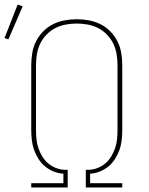

<svg xmlns="http://www.w3.org/2000/svg" viewBox="-39 -828 659 848"><path d="M99 0V-19H241V-61Q219 -62 198 -70.5Q177 -79 160 -93Q143 -107 131 -126Q119 -145 111.5 -166Q104 -187 101.5 -209.5Q99 -232 99 -254V-540Q99 -567 103.5 -594Q108 -621 120 -645Q132 -669 151.5 -689Q171 -709 195 -721Q219 -733 246 -738Q273 -743 300 -743Q327 -743 354 -738Q381 -733 405 -721Q429 -709 448.5 -689Q468 -669 480 -645Q492 -621 496.5 -594Q501 -567 501 -540V-254Q501 -232 498.5 -209.5Q496 -187 488.5 -166Q481 -145 469 -126Q457 -107 440 -93Q423 -79 402 -70.5Q381 -62 359 -61V-19H501V0H340V-78H354Q374 -79 393 -86.5Q412 -94 427 -107Q442 -120 452.5 -137.5Q463 -155 469.5 -174Q476 -193 478 -213.5Q480 -234 480 -254V-540Q480 -564 476 -588.5Q472 -613 461.5 -635Q451 -657 433.5 -675Q416 -693 394.5 -704Q373 -715 348.5 -719.5Q324 -724 300 -724Q276 -724 251.5 -719.5Q227 -715 205.5 -704Q184 -693 166.5 -675Q149 -657 138.5 -635Q128 -613 124 -588.5Q120 -564 120 -540V-254Q120 -234 122 -213.5Q124 -193 130.5 -174Q137 -155 147.5 -137.5Q158 -120 173 -107Q188 -94 207 -86.5Q226 -79 246 -78H260V0ZM-2 -654 -19 -660 39 -808 61 -800Z"/></svg>

Font: Iosevka Curly Thin Extended
Style: Regular
Weight: 100
Width: 7
Monospace: yes
Designer: Belleve Invis
Foundry: Belleve Invis
Version: Version 11.1.0; ttfautohint (v1.8.3)